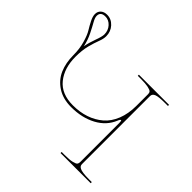

<svg xmlns="http://www.w3.org/2000/svg" viewBox="-160 -757 901 901"><g transform="rotate(45 290.0 -307.0)"><path d="M85.4 -431.6Q90.3 -460 102.3 -492.2Q114.3 -524.4 114.3 -539.1Q114.3 -565.4 97.7 -583.7Q81.1 -602.1 58.1 -602.1Q26.9 -602.1 26.9 -575.2Q26.9 -563 37.6 -544.2Q48.3 -525.4 63.2 -495.6Q78.1 -465.8 85.4 -431.6ZM362.3 -520H562.5V-512.7H544.9Q499.5 -512.7 484.9 -506.3Q470.2 -500 470.2 -486.3V-35.2Q470.2 -28.8 472.4 -24.4Q474.6 -20 481.7 -15.9Q488.8 -11.7 504.6 -9.5Q520.5 -7.3 544.9 -7.3H562.5V0H362.3V-7.3H382.3Q414.6 -7.3 431.9 -11.5Q449.2 -15.6 453.4 -21Q457.5 -26.4 457.5 -35.2V-294.4Q457.5 -310.1 454.1 -310.1Q449.2 -310.1 444.3 -297.4Q422.9 -244.6 369.6 -216.1Q316.4 -187.5 245.1 -187.5Q190.4 -187.5 152.6 -212.2Q114.7 -236.8 97.4 -276.6Q80.1 -316.4 80.1 -367.7Q80.1 -409.2 69.8 -444.8Q59.6 -480.5 47.6 -499.8Q35.6 -519 25.4 -539.6Q15.1 -560.1 15.1 -575.2Q15.1 -592.8 26.9 -603.3Q38.6 -613.8 58.1 -613.8Q86.4 -613.8 106.4 -592Q126.5 -570.3 126.5 -539.1Q126.5 -521.5 117.9 -499.8Q109.4 -478 100.8 -445.3Q92.3 -412.6 92.3 -369.1Q92.3 -293.9 130.6 -246.6Q168.9 -199.2 245.1 -199.2Q290.5 -199.2 328.4 -211.9Q366.2 -224.6 395.5 -249.5Q424.8 -274.4 441.2 -315.4Q457.5 -356.4 457.5 -409.2V-486.3Q457.5 -495.1 452.9 -500.2Q448.2 -505.4 431.2 -509Q414.1 -512.7 382.3 -512.7H362.3Z"/></g></svg>

Font: ZnikomitNo24
Style: Thin
Weight: 300
Designer: gluk
Foundry: gluk
Version: Version 0.55